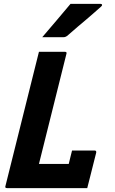

<svg xmlns="http://www.w3.org/2000/svg" viewBox="-20 -966 590 986"><path d="M16 0Q4 0 8 -11Q45 -158 81.5 -305.5Q118 -453 155 -600Q161 -625 167.5 -650Q174 -675 180 -700H313Q325 -700 321 -689Q286 -548 250.5 -406.5Q215 -265 180 -124H333Q337 -141 341.5 -159Q346 -177 350 -193H466Q476 -193 474 -182Q468 -157 459.5 -124.5Q451 -92 443 -59Q435 -26 428 0ZM342 -946H497Q503 -946 504 -941.5Q505 -937 499 -932Q475 -911 457 -895Q439 -879 421 -864Q403 -849 380 -829.5Q357 -810 324 -781Q321 -779 316.5 -777Q312 -775 306 -775H197Q235 -820 269.5 -860Q304 -900 342 -946Z"/></svg>

Font: Recursive Sn Lnr St
Style: Bold Italic
Weight: 700
Italic angle: -15°
Version: Version 1.079;hotconv 1.0.112;makeotfexe 2.5.65598; ttfautoh